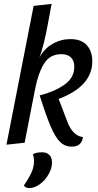

<svg xmlns="http://www.w3.org/2000/svg" viewBox="-20 -730 502 982"><path d="M182 -436Q207 -482 249.5 -506Q292 -530 340 -530Q396 -530 424 -499Q452 -468 452 -416Q452 -289 280 -224L327 -101Q338 -73 357.5 -52.5Q377 -32 404 -29Q402 -7 388 6.5Q374 20 347 20Q312 20 287.5 -4Q263 -28 239.5 -82.5Q216 -137 183 -242Q258 -261 309 -296.5Q360 -332 360 -388Q360 -419 343 -436Q326 -453 294 -453Q235 -453 205 -404Q175 -355 159 -272L106 0L13 10L152 -700L244 -710L223 -598Q215 -553 203.5 -507.5Q192 -462 182 -436ZM128 232Q112 232 102 219Q127 182 140.5 153.5Q154 125 154 92Q154 75 148 59Q159 53 170 51Q181 49 197 49Q218 49 232 62Q246 75 246 102Q246 130 229 160.5Q212 191 184.5 211.5Q157 232 128 232Z"/></svg>

Font: Sansita Light Italic
Style: Regular
Weight: 300
Italic angle: -11°
Designer: Pablo Cosgaya
Foundry: Omnibus-Type
Version: Version 1.006